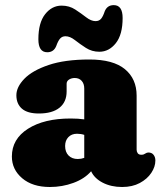

<svg xmlns="http://www.w3.org/2000/svg" viewBox="-20 -734 642 768"><path d="M27.5 -108Q27.5 -178 92 -219Q156.5 -260 262.5 -260Q293.5 -260 317 -256.5V-380Q317 -399 306.8 -410.5Q296.5 -422 279 -422Q266 -422 256.2 -415.8Q246.5 -409.5 246.5 -399V-368Q246.5 -326 217.8 -303Q189 -280 135.5 -280Q90 -280 67.8 -299.2Q45.5 -318.5 45.5 -353Q45.5 -386 77.5 -419Q109.5 -452 174.5 -474Q239.5 -496 337.5 -496Q433 -496 479.8 -457.2Q526.5 -418.5 526.5 -351.5V-135Q526.5 -127.5 530.8 -121.2Q535 -115 545.5 -115Q551.5 -115 555 -116.5Q558.5 -118 561.5 -120Q567.5 -124 573.5 -124Q587 -124 594.2 -114.8Q601.5 -105.5 601.5 -92Q601.5 -67 585.2 -42.5Q569 -18 539.2 -2Q509.5 14 468.5 14Q424.5 14 391 -3.2Q357.5 -20.5 344.5 -49Q318.5 -19 273.8 -2.5Q229 14 179.5 14Q110 14 68.8 -21Q27.5 -56 27.5 -108ZM240.5 -150Q240.5 -126 254.2 -112Q268 -98 291 -98Q304.5 -98 317 -102.5V-194.5Q304 -199 288 -199Q266.5 -199 253.5 -185.5Q240.5 -172 240.5 -150ZM377.5 -527Q347.5 -527 323.5 -542.5Q299.5 -558 279.8 -573.5Q260 -589 242 -589Q228.5 -589 220.2 -579.5Q212 -570 205 -550Q195 -525 169 -525Q133.5 -525 133.5 -577Q133.5 -643 160.5 -677.2Q187.5 -711.5 226.5 -711.5Q257 -711.5 280.8 -696Q304.5 -680.5 324.5 -665Q344.5 -649.5 362 -649.5Q376.5 -649.5 384.5 -659.2Q392.5 -669 399 -689Q409 -713.5 435 -713.5Q470.5 -713.5 470.5 -662Q470.5 -595.5 443.2 -561.2Q416 -527 377.5 -527Z"/></svg>

Font: Fraunces 9pt S100 Black
Style: Regular
Weight: 900
Version: Version 1.000; ttfautohint (v1.8.3)